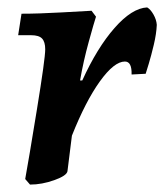

<svg xmlns="http://www.w3.org/2000/svg" viewBox="-20 -490 443 518"><path d="M102 -357Q102 -377 93.5 -386Q85 -395 64 -395H29L38 -453Q84 -453 146 -456.5Q208 -460 227 -461L239 -445Q234 -430 219.5 -377.5Q205 -325 196 -273H202Q242 -361 289 -414.5Q336 -468 377 -470Q386 -465 394 -451Q402 -437 403 -423Q402 -399 395 -369.5Q388 -340 381.5 -318.5Q375 -297 373 -291L335 -289Q336 -324 317 -324Q288 -324 249.5 -270.5Q211 -217 174 -124L162 -28Q160 -16 126.5 -4Q93 8 61 8L48 -7Q57 -56 79.5 -194Q102 -332 102 -357Z"/></svg>

Font: Alegreya
Style: Bold Italic
Weight: 700
Italic angle: -7°
Designer: Juan Pablo del Peral
Foundry: Huerta Tipografica
Version: Version 2.007; ttfautohint (v1.6)